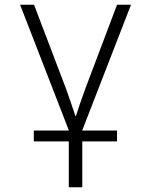

<svg xmlns="http://www.w3.org/2000/svg" viewBox="-20 -552 640 812"><path d="M123 46V0H271V-1L65 -532H124L258 -180Q270 -146 281 -114.5Q292 -83 299 -61H301Q316 -109 342 -180L475 -532H534L328 -1V0H475V46H328V240H271V46Z"/></svg>

Font: Noto Sans Mono Light
Style: Regular
Weight: 300
Designer: Monotype Design Team
Foundry: Monotype Imaging Inc.
Version: Version 2.014; ttfautohint (v1.8.4.7-5d5b)